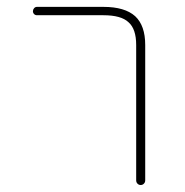

<svg xmlns="http://www.w3.org/2000/svg" viewBox="-20 -564 540 561"><path d="M377.9 -37.1V-432.6Q377.9 -479.5 355.5 -499Q334 -519.5 282.2 -519.5H87.9Q83 -519.5 79.6 -522.9Q76.2 -526.4 76.2 -531.2Q76.2 -536.1 79.6 -540Q83 -543.9 87.9 -543.9H282.2Q344.7 -543.9 375 -516.6Q404.3 -489.3 404.3 -432.6V-37.1Q404.3 -31.2 400.4 -27.3Q396.5 -23.4 391.1 -23.4Q385.7 -23.4 381.8 -27.3Q377.9 -31.2 377.9 -37.1Z"/></svg>

Font: Rounded-X Mgen+ 1m thin
Style: Regular
Weight: 100
Designer: [Source Han Sans]
Ryoko NISHIZUKA  (kana & ideographs); Paul D. Hunt (Latin, Greek & Cyrillic); Wenlong ZHANG  (bopomofo
Version: Version 1.059.20150602